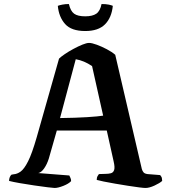

<svg xmlns="http://www.w3.org/2000/svg" viewBox="-20 -933 845 953"><path d="M251 0Q245 0 216.5 -3.5Q188 -7 150.5 -12.5Q113 -18 78.5 -24Q44 -30 25 -35Q25 -45 28.5 -53.5Q32 -62 37 -66L48 -68Q65 -69 82.5 -81.5Q100 -94 119.5 -132.5Q139 -171 162 -251L273 -642Q282 -651 301 -664Q320 -677 344 -690Q368 -703 389 -711.5Q410 -720 422 -720Q436 -720 460.5 -711Q485 -702 510.5 -688.5Q536 -675 552 -661L684 -94Q687 -84 692.5 -77.5Q698 -71 712 -69L775 -64Q778 -59 781 -55.5Q784 -52 785 -35Q773 -24 747 -12Q721 0 702 0Q694 0 670 -3Q646 -6 614.5 -11Q583 -16 551 -21.5Q519 -27 494.5 -32Q470 -37 460 -40Q460 -52 465 -60Q470 -68 471 -69L504 -70Q518 -70 530 -73Q542 -76 546.5 -89Q551 -102 544 -132L510 -285H262L222 -145Q213 -117 199 -97Q185 -77 170 -74L324 -62Q325 -59 329 -51.5Q333 -44 333 -34Q321 -21 294.5 -10.5Q268 0 251 0ZM278 -347Q357 -348 412.5 -351.5Q468 -355 492 -359L437 -605Q397 -632 356 -639ZM403 -779Q334 -779 303 -814Q272 -849 267 -904Q274 -907 289 -910Q304 -913 322 -913Q330 -878 348 -865Q366 -852 403 -852Q439 -852 458 -865Q477 -878 484 -913Q506 -913 520 -910Q534 -907 540 -904Q534 -845 501 -812Q468 -779 403 -779Z"/></svg>

Font: Texturina SemiBold
Style: Regular
Weight: 600
Designer: Guillermo Torres Carreño
Foundry: Omnibus-Type
Version: Version 1.002; ttfautohint (v1.8.3)